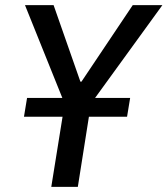

<svg xmlns="http://www.w3.org/2000/svg" viewBox="-20 -725 650 745"><path d="M179 0 238 -367 244 -290 77 -705H188L292 -408H296L495 -705H610L309 -290L340 -367L282 0ZM73 -272 85 -345H485L473 -272Z"/></svg>

Font: Nunito Sans 7pt Condensed SemiBold
Style: Italic
Weight: 600
Width: 3
Italic angle: -9°
Designer: Vernon Adams
Foundry: Vernon Adams
Version: Version 3.101;gftools[0.9.27]